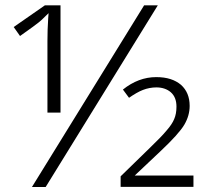

<svg xmlns="http://www.w3.org/2000/svg" viewBox="-20 -727 820 739"><path d="M724.6 -51.3H498.5L597.2 -144.5C644.5 -189 675.3 -223.1 689.5 -247.1C703.1 -270.5 710 -294.4 710 -319.3C710 -354 698.7 -380.4 676.8 -400.4C653.3 -419.9 623.5 -430.2 581.1 -430.2C535.6 -430.2 492.7 -414.1 453.1 -382.3L476.6 -350.6C495.6 -363.8 514.6 -375 530.3 -380.9C546.4 -387.2 564.5 -390.6 582 -390.6C604 -390.6 623 -384.3 637.2 -372.1C652.3 -358.9 659.2 -340.3 659.2 -316.4C659.2 -297.9 656.2 -281.7 650.4 -268.6C645 -255.4 635.3 -240.7 621.1 -224.6C607.9 -208.5 586.4 -186.5 557.1 -158.2L444.3 -48.3V-7.8H724.6ZM534.7 -706.5 103 -7.3H155.8L587.4 -706.5ZM32.7 -623 57.1 -588.4C97.2 -616.7 121.1 -634.3 129.4 -641.1C138.2 -648.4 146 -655.3 152.8 -662.6L167 -676.3L165.5 -656.7C163.6 -627.9 162.6 -598.6 162.6 -568.8V-293.5H212.9V-706.5H152.8Z"/></svg>

Font: Sahel Light
Style: Regular
Weight: 300
Foundry: Saber Rastikerdar (saber.rastikerdar@gmail.com)
Version: Version 3.4.0